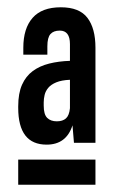

<svg xmlns="http://www.w3.org/2000/svg" viewBox="-20 -725 318 527"><path d="M30 -433Q30 -469 40.5 -492.5Q51 -516 70 -530Q89 -544 115 -550.5Q141 -557 172 -558V-604Q172 -641 144 -641Q127 -641 118.5 -631.5Q110 -622 110 -598V-575H44V-594Q44 -647 69.5 -676Q95 -705 147 -705Q198 -705 220 -676Q242 -647 242 -594V-333H183L179 -381Q162 -328 108 -328Q30 -328 30 -429ZM242 -287V-218H30V-287ZM100 -435Q100 -411 109.5 -401.5Q119 -392 136 -392Q152 -392 161 -400Q170 -408 172 -428V-506Q149 -505 134.5 -499Q120 -493 112.5 -484Q105 -475 102.5 -464.5Q100 -454 100 -444Z"/></svg>

Font: Bebas Neue
Style: Regular
Weight: 400
Designer: Ryoichi Tsunekawa
Foundry: Ryoichi Tsunekawa
Version: Version 1.300